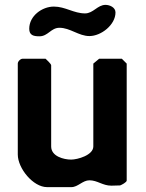

<svg xmlns="http://www.w3.org/2000/svg" viewBox="-20 -761 599 788"><path d="M167 -520H73C64 -520 53 -509 53 -500V-127C53 -70 116 7 173 7H273C300 7 319 -21 347 -21C380 -21 401 1 437 1C442 1 468 0 473 0C479 -2 500 -13 500 -20V-500L480 -520H387L363 -500V-160C363 -124 298 -106 272 -106C242 -106 190 -119 190 -160V-493C190 -499 170 -517 167 -520ZM100 -643C100 -616 118 -612 142 -612C177 -612 189 -647 224 -647C268 -647 303 -613 347 -613C395 -613 454 -659 454 -710C454 -731 430 -741 413 -741C380 -741 363 -706 329 -706C283 -706 248 -734 201 -734C153 -734 100 -696 100 -643Z"/></svg>

Font: Asimov Print
Style: C
Weight: 500
Designer: Google
Version: Version 2.000980: 2014